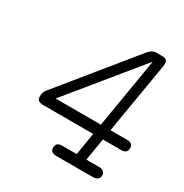

<svg xmlns="http://www.w3.org/2000/svg" viewBox="-148 -742 824 859"><g transform="rotate(30 264.0 -312.0)"><path d="M62 -193Q62 -219 76 -233L377 -603Q395 -624 417 -624H447Q474 -624 474 -601Q474 -592 473 -587L418 -261L412 -221H498Q528 -221 528 -195Q528 -168 497 -168H403L384 -53H451Q467 -53 474 -45Q481 -37 481 -27Q481 -16 473.5 -8.5Q466 -1 451 0H261Q228 0 228 -26Q228 -53 259 -53H334L353 -168H94Q62 -168 62 -193ZM128 -221H362L422 -581Z"/></g></svg>

Font: CMU Typewriter Text
Style: LightOblique
Weight: 200
Italic angle: -9.46001°
Version: Version 0.7.0